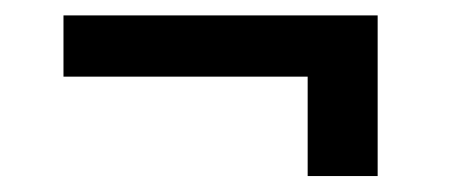

<svg xmlns="http://www.w3.org/2000/svg" viewBox="-20 -411 594 248"><path d="M467.8 -391.1V-183.6H377.4V-312H62V-391.1Z"/></svg>

Font: Vazirmatn FD
Style: Regular
Weight: 400
Designer: Saber Rastikerdar
Foundry: Saber Rastikerdar
Version: Version 33.001